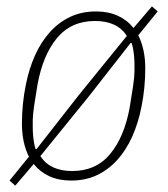

<svg xmlns="http://www.w3.org/2000/svg" viewBox="-20 -556 527 604"><path d="M228 -257 379 -443Q349 -490 279 -490Q204 -490 159.5 -436.5Q115 -383 98 -290Q92 -255 87.5 -224Q83 -193 83 -178Q83 -169 83 -156.5Q83 -144 84 -131.5Q85 -119 87 -107.5Q89 -96 92 -87H95ZM207 -18Q282 -18 326.5 -71.5Q371 -125 388 -218Q394 -253 398.5 -284Q403 -315 403 -330Q403 -339 403 -351.5Q403 -364 402 -376.5Q401 -389 399 -400.5Q397 -412 394 -421H391L258 -251L107 -65Q137 -18 207 -18ZM204 12Q165 12 135.5 -1.5Q106 -15 86 -40L28 28L10 12L71 -63Q49 -107 49 -167Q49 -229 61 -288Q71 -339 90 -381.5Q109 -424 137 -455Q165 -486 201 -503Q237 -520 282 -520Q321 -520 350.5 -506.5Q380 -493 400 -468L458 -536L476 -520L415 -445Q437 -401 437 -341Q437 -311 434 -280Q431 -249 425 -220Q415 -169 396 -126.5Q377 -84 349 -53Q321 -22 285 -5Q249 12 204 12Z"/></svg>

Font: IBM Plex Sans Cond ExtLt
Style: Italic
Weight: 200
Width: 3
Italic angle: -11°
Designer: Mike Abbink, Paul van der Laan, Pieter van Rosmalen
Foundry: Bold Monday
Version: Version 1.3